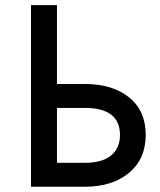

<svg xmlns="http://www.w3.org/2000/svg" viewBox="-20 -709 607 729"><path d="M97.7 0V-689.5H196.3V-390.1H301.8Q406.7 -390.1 470 -339.4Q533.2 -288.6 533.2 -196.8Q533.2 -105 469.7 -52.5Q406.2 0 301.8 0ZM196.3 -90.8H301.8Q367.2 -90.8 401.4 -118.4Q435.5 -146 435.5 -196.8Q435.5 -299.3 301.8 -299.3H196.3Z"/></svg>

Font: HK Grotesk Medium
Style: Regular
Weight: 500
Designer: Alfredo Marco Pradil and Stefan Peev
Foundry: Hanken Design Co.
Version: Version 1.045;PS 001.045;hotconv 1.0.88;makeotf.lib2.5.64775